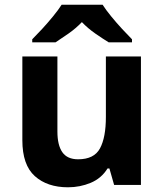

<svg xmlns="http://www.w3.org/2000/svg" viewBox="-20 -786 697 816"><path d="M579 -546V0H465L445 -70H437Q411 -28 365.5 -9Q320 10 269 10Q181 10 128 -37.5Q75 -85 75 -190V-546H224V-227Q224 -169 245 -139Q266 -109 312 -109Q380 -109 405 -155.5Q430 -202 430 -289V-546ZM416 -766Q430 -744 452.5 -716.5Q475 -689 499 -663Q523 -637 541 -619V-606H442Q416 -622 385 -643.5Q354 -665 328 -692Q302 -665 272 -644Q242 -623 216 -606H117V-619Q136 -638 159.5 -663.5Q183 -689 205.5 -716.5Q228 -744 242 -766Z"/></svg>

Font: Noto Sans Javanese
Style: Regular
Weight: 400
Designer: Monotype Design Team
Foundry: Monotype Imaging Inc.
Version: Version 2.004